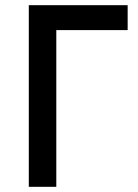

<svg xmlns="http://www.w3.org/2000/svg" viewBox="-20 -720 532 740"><path d="M91 0H197V-604H472V-700H91Z"/></svg>

Font: Fixel Text Medium
Style: Regular
Weight: 500
Width: 4
Designer: AlfaBravo + MacPaw
Foundry: Kyrylo Tkachov, Marchela Mozhyna, Serhii Makarenko, Maria Weinstein, Zakhar Kryvoshyya
Version: Version 1.211